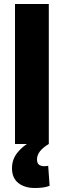

<svg xmlns="http://www.w3.org/2000/svg" viewBox="-20 -720 319 960"><path d="M55 0V-700H224V0ZM155 220Q103 220 71.5 195Q40 170 40 121Q40 76 68 42Q96 8 135 -12L224 0Q165 35 165 77Q165 96 175 103.5Q185 111 201 111Q212 111 221 109L228 209Q201 220 155 220Z"/></svg>

Font: Georama
Style: Bold
Weight: 700
Designer: Jean-Baptiste Levee
Foundry: Production Type
Version: Version 1.000